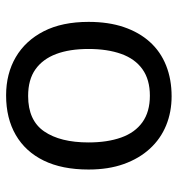

<svg xmlns="http://www.w3.org/2000/svg" viewBox="4 -590 596 645"><g transform="rotate(-90 302.5 -268.0)"><path d="M551 -269Q551 -202 533.5 -150.5Q516 -99 483.5 -63Q451 -27 404.5 -8.5Q358 10 301 10Q248 10 203 -8.5Q158 -27 125 -63Q92 -99 73.5 -150.5Q55 -202 55 -269Q55 -358 85 -419.5Q115 -481 171 -513.5Q227 -546 304 -546Q377 -546 432.5 -513.5Q488 -481 519.5 -419.5Q551 -358 551 -269ZM146 -269Q146 -206 162.5 -159.5Q179 -113 214 -88Q249 -63 303 -63Q357 -63 392 -88Q427 -113 443.5 -159.5Q460 -206 460 -269Q460 -333 443 -378Q426 -423 391.5 -447.5Q357 -472 302 -472Q220 -472 183 -418Q146 -364 146 -269Z"/></g></svg>

Font: utelugu85
Style: Book
Weight: 400
Designer: Jelle Bosma - Monotype Design Team
Foundry: Monotype Imaging Inc.
Version: Version 2.003